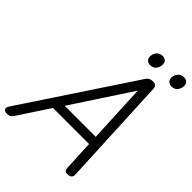

<svg xmlns="http://www.w3.org/2000/svg" viewBox="-384 -1385 1566 1566"><g transform="rotate(45 399.0 -602.0)"><path d="M-15 14Q-41 14 -49 -1.5Q-57 -17 -42 -39L578 -975Q592 -998 607 -1006.5Q622 -1015 646 -1015Q665 -1015 676.5 -1005.5Q688 -996 689 -964L733 -31Q735 -11 723.5 1.5Q712 14 686 14Q664 14 657 5.5Q650 -3 648 -23L636 -285H220L50 -26Q32 0 21.5 7Q11 14 -15 14ZM275 -365H633L609 -874ZM531 -1092Q510 -1092 496 -1105Q482 -1118 482 -1144Q482 -1171 500.5 -1194.5Q519 -1218 555 -1218Q575 -1218 589 -1205.5Q603 -1193 603 -1167Q603 -1140 586 -1116Q569 -1092 531 -1092ZM777 -1092Q757 -1092 742.5 -1105Q728 -1118 728 -1144Q728 -1171 746.5 -1194.5Q765 -1218 801 -1218Q821 -1218 835.5 -1205.5Q850 -1193 850 -1167Q850 -1140 832.5 -1116Q815 -1092 777 -1092Z"/></g></svg>

Font: Playwrite AU TAS
Style: Regular
Weight: 400
Designer: Veronika Burian, José Scaglione
Foundry: TypeTogether
Version: Version 1.002